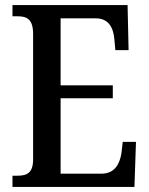

<svg xmlns="http://www.w3.org/2000/svg" viewBox="-20 -734 586 754"><path d="M29 0H508L514 -177H462L457 -133C450 -89 430 -52 378 -52H218V-348H423V-399H218V-662H356C406 -662 425 -626 429 -581L433 -537H485L481 -714H29V-670H49C83 -670 110 -661 110 -601V-108C110 -55 86 -44 49 -44H29Z"/></svg>

Font: Noto Serif Ethiopic Condensed Medium
Style: Regular
Weight: 500
Width: 3
Designer: Monotype Design Team
Foundry: Monotype Imaging Inc.
Version: Version 2.102